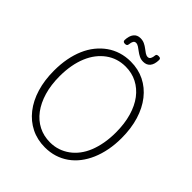

<svg xmlns="http://www.w3.org/2000/svg" viewBox="-355 -1600 1844 1844"><g transform="rotate(45 567.5 -677.5)"><path d="M569 19Q465 19 380.5 -23Q296 -65 235 -142.5Q174 -220 141.5 -327Q109 -434 109 -565Q109 -653 123.5 -729.5Q138 -806 166 -871Q194 -936 235 -987Q276 -1038 327 -1074Q378 -1110 439 -1129Q500 -1148 569 -1148Q672 -1148 756 -1106.5Q840 -1065 901 -987.5Q962 -910 994.5 -803Q1027 -696 1027 -565Q1027 -478 1012 -401Q997 -324 969 -259Q941 -194 901 -142.5Q861 -91 810 -55Q759 -19 698.5 0Q638 19 569 19ZM569 -50Q626 -50 675.5 -66.5Q725 -83 768 -114Q811 -145 845 -189.5Q879 -234 902 -291Q925 -348 937.5 -417Q950 -486 950 -565Q950 -683 922.5 -778.5Q895 -874 844.5 -940.5Q794 -1007 724 -1043Q654 -1079 569 -1079Q512 -1079 462 -1063Q412 -1047 369 -1015.5Q326 -984 292 -940Q258 -896 234 -838.5Q210 -781 197.5 -712.5Q185 -644 185 -565Q185 -447 213 -352Q241 -257 291.5 -189.5Q342 -122 412.5 -86Q483 -50 569 -50ZM409 -1228Q381 -1228 381 -1252Q383 -1310 407.5 -1341.5Q432 -1373 477 -1373Q508 -1373 533 -1361Q558 -1349 577.5 -1333.5Q597 -1318 616 -1305.5Q635 -1293 653 -1293Q672 -1293 681.5 -1310Q691 -1327 693 -1355Q694 -1374 722 -1374Q738 -1374 744.5 -1368.5Q751 -1363 751 -1350Q750 -1291 725 -1260.5Q700 -1230 654 -1230Q624 -1230 599 -1242.5Q574 -1255 554 -1270.5Q534 -1286 515 -1298.5Q496 -1311 478 -1311Q460 -1311 451 -1296Q442 -1281 439 -1252Q438 -1240 431 -1234Q424 -1228 409 -1228Z"/></g></svg>

Font: Playwrite CL Light
Style: Regular
Weight: 300
Designer: Veronika Burian, José Scaglione
Foundry: TypeTogether
Version: Version 1.002